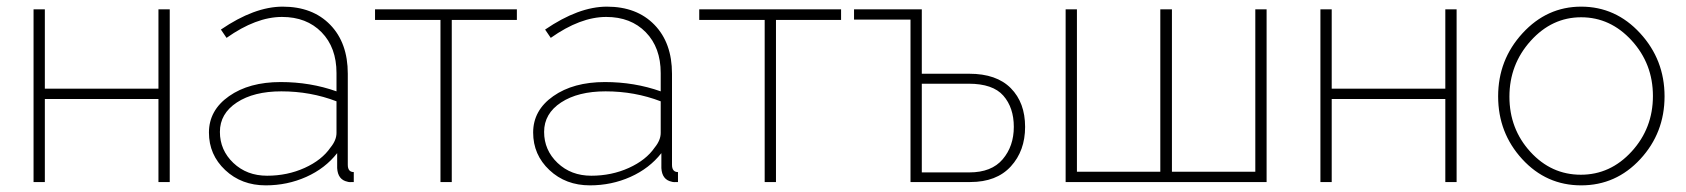

<svg xmlns="http://www.w3.org/2000/svg" viewBox="-20 -548 5075 578"><path d="M81 0V-520H115V-281H457V-520H491V0H457V-250H115V0Z M825 -301Q914 -301 993 -273V-328Q993 -405 948 -451Q903 -497 829 -497Q751 -497 662 -434L645 -459Q746 -528 831 -528Q921 -528 974 -473.5Q1027 -419 1027 -326V-52Q1027 -30 1045 -30V0Q1031 1 1026 -1Q997 -7 995 -42V-87Q959 -41 902 -15.5Q845 10 780 10Q707 10 658 -36Q609 -82 609 -149Q609 -216 669.5 -258.5Q730 -301 825 -301ZM975 -104Q993 -126 993 -148V-243Q915 -273 827 -273Q744 -273 693 -239.5Q642 -206 642 -151Q642 -96 682.5 -57.5Q723 -19 784 -19Q845 -19 897 -42.5Q949 -66 975 -104Z M1306 0V-488H1109V-520H1536V-488H1340V0Z M1801 -301Q1890 -301 1969 -273V-328Q1969 -405 1924 -451Q1879 -497 1805 -497Q1727 -497 1638 -434L1621 -459Q1722 -528 1807 -528Q1897 -528 1950 -473.5Q2003 -419 2003 -326V-52Q2003 -30 2021 -30V0Q2007 1 2002 -1Q1973 -7 1971 -42V-87Q1935 -41 1878 -15.5Q1821 10 1756 10Q1683 10 1634 -36Q1585 -82 1585 -149Q1585 -216 1645.5 -258.5Q1706 -301 1801 -301ZM1951 -104Q1969 -126 1969 -148V-243Q1891 -273 1803 -273Q1720 -273 1669 -239.5Q1618 -206 1618 -151Q1618 -96 1658.5 -57.5Q1699 -19 1760 -19Q1821 -19 1873 -42.5Q1925 -66 1951 -104Z M2282 0V-488H2085V-520H2512V-488H2316V0Z M2721 0V-489H2551V-520H2755V-326H2898Q2980 -326 3023 -282.5Q3066 -239 3066 -166Q3066 -94 3023 -47Q2980 0 2901 0ZM2755 -29H2898Q2965 -29 2998.5 -68.5Q3032 -108 3032 -166Q3032 -224 3000.5 -260Q2969 -296 2896 -296H2755Z M3188 0V-520H3222V-31H3473V-520H3508V-31H3759V-520H3793V0Z M3955 0V-520H3989V-281H4331V-520H4365V0H4331V-250H3989V0Z M4740 -528Q4844 -528 4917.5 -448Q4991 -368 4991 -258Q4991 -148 4918 -69Q4845 10 4740 10Q4635 10 4562.5 -69Q4490 -148 4490 -258Q4490 -368 4563.5 -448Q4637 -528 4740 -528ZM4587 -91Q4650 -22 4739 -22Q4828 -22 4892 -92Q4956 -162 4956 -259Q4956 -356 4892 -426Q4828 -496 4740 -496Q4652 -496 4588 -425Q4524 -354 4524 -257Q4524 -160 4587 -91Z"/></svg>

Font: Raleway-v4020 ExtraLight
Style: Regular
Weight: 275
Designer: Matt McInerney, Pablo Impallari, Rodrigo Fuenzalida
Foundry: Matt McInerney, Pablo Impallari, Rodrigo Fuenzalida
Version: Version 4.020;PS 004.020;hotconv 1.0.88;makeotf.lib2.5.64775